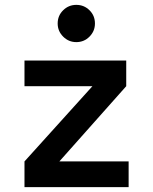

<svg xmlns="http://www.w3.org/2000/svg" viewBox="-20 -765 626 785"><path d="M80.1 0V-105L357.9 -412.6H80.1V-517.6H496.1V-412.6L222.7 -105H505.9V0ZM292 -592.8Q260.7 -592.8 238.3 -615.2Q215.8 -637.7 215.8 -668.9Q215.8 -701.2 238.3 -723.1Q260.7 -745.1 292 -745.1Q323.7 -745.1 345.9 -723.1Q368.2 -701.2 368.2 -668.9Q368.2 -637.7 345.9 -615.2Q323.7 -592.8 292 -592.8Z"/></svg>

Font: CaskaydiaCove NF SemiBold
Style: Regular
Weight: 600
Designer: Aaron Bell
Foundry: Saja Typeworks
Version: Version 2111.001; VTT 6.35;Nerd Fonts 3.2.1